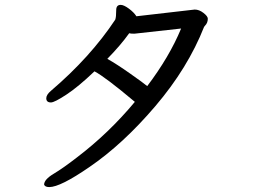

<svg xmlns="http://www.w3.org/2000/svg" viewBox="-20 -718 1040 780"><path d="M578.1 -368.2Q668 -486.8 715.8 -602.1L525.9 -581.1Q509.8 -581.1 504.9 -583Q469.2 -533.2 416 -479Q455.1 -457 509 -418.9Q563 -380.9 578.1 -368.2ZM180.2 42Q163.1 42 159.2 32.2Q159.2 11.2 198 -12Q236.8 -35.2 292 -78.1Q421.9 -176.8 527.8 -304.2Q408.2 -404.8 363.8 -428.2Q297.9 -365.2 249.5 -333.5Q201.2 -301.8 187 -301.8Q168 -301.8 168 -318.8Q168 -333 187 -349.1Q347.2 -485.8 448.2 -638.2Q452.1 -648.9 452.1 -676.8Q452.1 -698.2 470.2 -698.2Q482.9 -698.2 503.4 -683.1Q523.9 -668 534.2 -651.9L771 -679.2Q789.1 -679.2 806.6 -665.5Q824.2 -651.9 824.2 -642.1Q824.2 -625 813 -613.8L809.1 -608.9Q743.2 -441.9 611.6 -287.4Q480 -132.8 342.8 -39.1Q225.1 42 180.2 42Z"/></svg>

Font: LXGW WenKai Mono GB Screen
Style: Regular
Weight: 400
Monospace: yes
Designer: LXGW / Fontworks Inc.
Foundry: LXGW / Fontworks Inc.
Version: Version 1.510;January 18,2025